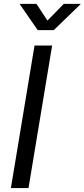

<svg xmlns="http://www.w3.org/2000/svg" viewBox="-20 -960 431 980"><path d="M246.1 -727.5 125.5 0H35.6L156.2 -727.5ZM166 -940.4 222.2 -855 305.7 -940.4H391.1V-938.5L254.4 -806.2H172.4L81.1 -938.5L81.5 -940.4Z"/></svg>

Font: Inter 24pt
Style: Italic
Weight: 400
Italic angle: -9.3988°
Designer: Rasmus Andersson
Foundry: rsms
Version: Version 4.001;git-66647c0bb